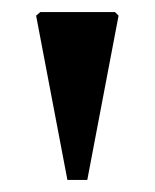

<svg xmlns="http://www.w3.org/2000/svg" viewBox="-20 -732 258 319"><path d="M92 -433 40 -706 47 -712H171L177 -706L125 -433Z"/></svg>

Font: Platypi Medium
Style: Regular
Weight: 500
Designer: David Sargent
Foundry: Bolt Cutter Type
Version: Version 1.200; ttfautohint (v1.8.4.7-5d5b)